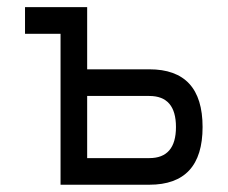

<svg xmlns="http://www.w3.org/2000/svg" viewBox="-20 -508 626 528"><path d="M219.7 -488.3V-317.4H390.6Q537.1 -317.4 537.1 -158.7Q537.1 0 390.6 0H146.5V-415H48.8V-488.3ZM219.7 -244.1V-73.2H390.6Q463.9 -73.2 463.9 -158.7Q463.9 -244.1 390.6 -244.1Z"/></svg>

Font: Sanitrixie
Style: Regular
Weight: 400
Designer: Jayvee D. Enaguas (Grand Chaos)
Version: Version 1.1 - 6/9/2013